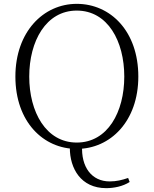

<svg xmlns="http://www.w3.org/2000/svg" viewBox="-20 -759 799 998"><path d="M532 219C572 219 618 210 654 187L646 166C614 177 585 184 550 184C458 184 400 111 407 -5H343V10C343 116 400 219 532 219ZM379 15C554 15 699 -129 699 -361C699 -597 554 -739 379 -739C205 -739 60 -593 60 -361C60 -126 205 15 379 15ZM379 -18C219 -18 132 -177 132 -361C132 -545 219 -704 379 -704C540 -704 626 -545 626 -361C626 -177 540 -18 379 -18Z"/></svg>

Font: Source Han Serif TW VF
Style: Regular
Weight: 250
Designer: Ryoko NISHIZUKA 西塚涼子 (kana & ideographs); Frank Grießhammer (Latin, Greek & Cyrillic); Wenlong ZHANG 张文龙 (bopomofo); San
Foundry: Adobe
Version: Version 2.002;hotconv 1.1.0;makeotfexe 2.6.0